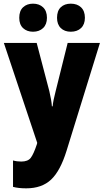

<svg xmlns="http://www.w3.org/2000/svg" viewBox="-20 -787 567 1047"><path d="M1 -553H180L249 -290Q254 -269 258 -246.5Q262 -224 263 -207H267Q270 -239 283 -288L349 -553H525L343 35Q309 145 258.5 192.5Q208 240 123 240Q102 240 84 238Q66 236 51 232V88Q72 94 96 94Q132 94 147.5 74Q163 54 181 0L183 -8ZM85 -690Q85 -728 106 -747.5Q127 -767 160 -767Q194 -767 215 -747Q236 -727 236 -690Q236 -654 215 -634Q194 -614 160 -614Q127 -614 106 -633.5Q85 -653 85 -690ZM291 -690Q291 -728 311.5 -747.5Q332 -767 366 -767Q401 -767 422 -747Q443 -727 443 -690Q443 -654 422 -634Q401 -614 366 -614Q332 -614 311.5 -634Q291 -654 291 -690Z"/></svg>

Font: Noto Sans Myanmar UI Condensed Black
Style: Regular
Weight: 900
Width: 3
Designer: Monotype Design Team
Foundry: Monotype Imaging Inc.
Version: Version 2.103; ttfautohint (v1.8.4.7-5d5b)